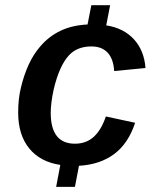

<svg xmlns="http://www.w3.org/2000/svg" viewBox="-20 -708 596 743"><path d="M270 -151.9Q313.5 -151.9 342.8 -178.5Q372.1 -205.1 389.6 -257.3L502.9 -232.9Q476.6 -152.8 422.1 -112.1Q367.7 -71.3 285.6 -66.4L270 15.1H197.3L213.4 -69.8Q135.3 -81.5 92.8 -134Q50.3 -186.5 50.3 -272Q50.3 -326.2 61 -369.1Q72.8 -418.5 91.3 -458.5Q109.9 -498.5 135.3 -527.8Q168.5 -566.9 213.6 -588.6Q258.8 -610.4 318.8 -613.3L333.5 -688H406.2L391.1 -609.9Q459 -599.1 498.5 -555.7Q538.1 -512.2 543 -444.8L421.9 -433.1Q418.9 -480 396.5 -504.2Q374 -528.3 334 -528.3Q278.3 -528.3 246.6 -493.7Q228 -473.6 213.1 -440.2Q198.2 -406.7 187.5 -360.8Q181.6 -334 179 -311.3Q176.3 -288.6 176.3 -271.5Q176.3 -151.9 270 -151.9Z"/></svg>

Font: Arimo SemiBold
Style: Italic
Weight: 600
Italic angle: -12°
Version: Version 1.33